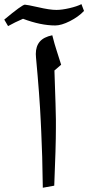

<svg xmlns="http://www.w3.org/2000/svg" viewBox="-72 -880 418 910"><path d="M186 -545.9Q192.9 -347.7 192.9 -314.9V-272Q192.9 -185.5 185.1 0L130.9 9.8Q128.9 -149.4 123.5 -254.9L121.1 -306.2Q115.7 -424.8 98.6 -607.9L97.7 -624Q97.7 -660.6 116.5 -682.6Q135.3 -704.6 175.8 -712.9Q187 -668.5 196.8 -639.2L217.8 -573.2ZM189.9 -759.3Q121.1 -759.3 37.1 -791Q-1.5 -774.4 -33.7 -756.3L-51.8 -787.1Q33.2 -857.9 45.9 -857.9Q54.7 -857.9 109.4 -845.7Q163.6 -833 195.3 -833Q221.2 -833 257.1 -841.3Q293 -849.6 314 -860.4L326.2 -828.1Q299.8 -800.3 259.3 -779.8Q218.8 -759.3 189.9 -759.3Z"/></svg>

Font: Droid Arabic Naskh
Style: Regular
Weight: 400
Designer: Pascal Zoghbi
Foundry: Ascender Corporation
Version: Version 1.00